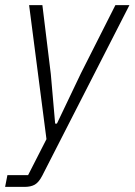

<svg xmlns="http://www.w3.org/2000/svg" viewBox="-42 -532 527 752"><path d="M410 -512H465L123 157Q110 182 94.5 191Q79 200 54 200H-22L-13 154H68L140 13L72 -512H124L157 -242L174 -48H181L275 -245Z"/></svg>

Font: IBM Plex Sans Cond Light
Style: Italic
Weight: 300
Width: 3
Italic angle: -11°
Designer: Mike Abbink, Paul van der Laan, Pieter van Rosmalen
Foundry: Bold Monday
Version: Version 1.3